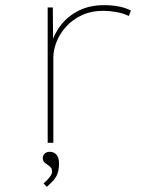

<svg xmlns="http://www.w3.org/2000/svg" viewBox="-20 -554 593 745"><path d="M165 0V-525H185L186 -381L177 -377Q189 -422 216.5 -457Q244 -492 286 -513Q328 -534 384 -534Q414 -534 440.5 -529Q467 -524 488 -513L480 -492Q457 -503 430 -507.5Q403 -512 382 -512Q334 -512 297.5 -495Q261 -478 236 -450Q211 -422 199 -390.5Q187 -359 187 -331V0ZM162 171 149 158Q157 151 164 143.5Q171 136 176.5 128Q182 120 182 111Q182 102 178 97Q174 92 167 87Q158 82 152 75.5Q146 69 146 59Q146 49 153.5 42Q161 35 173 35Q189 35 199 46Q209 57 209 81Q209 95 206.5 107.5Q204 120 198.5 130Q193 140 183.5 150Q174 160 162 171Z"/></svg>

Font: Lexend Mega Thin
Style: Regular
Weight: 250
Version: Version 1.007